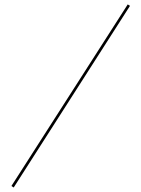

<svg xmlns="http://www.w3.org/2000/svg" viewBox="-20 -792 640 869"><path d="M568.4 -765.6 42 56.6 31.7 49.8 558.1 -772Z"/></svg>

Font: ZnikomitNo24
Style: Thin
Weight: 300
Designer: gluk
Foundry: gluk
Version: Version 0.55